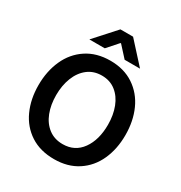

<svg xmlns="http://www.w3.org/2000/svg" viewBox="-210 -1066 1149 1221"><g transform="rotate(30 364.5 -455.0)"><path d="M44 -351Q44 -453 81 -535.5Q118 -618 190.5 -666Q263 -714 364 -714Q464 -714 536 -666Q608 -618 645 -536Q682 -454 682 -351Q682 -249 645 -167.5Q608 -86 536 -39Q464 8 364 8Q262 8 190 -39Q118 -86 81 -167.5Q44 -249 44 -351ZM173 -352Q173 -281 195 -224.5Q217 -168 260 -135Q303 -102 364 -102Q453 -102 503 -172Q553 -242 553 -353Q553 -424 531 -481Q509 -538 466.5 -571.5Q424 -605 364 -605Q304 -605 261 -571.5Q218 -538 195.5 -480.5Q173 -423 173 -352ZM318 -918H411L551 -764H438L366 -843H362L292 -764H179Z"/></g></svg>

Font: Lopes Sans SemiBold
Style: Regular
Weight: 600
Designer: Gabriel Lam, Diego Maldonado
Foundry: TypeRant, Foresti Design
Version: Version 4.000